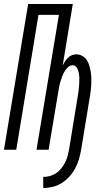

<svg xmlns="http://www.w3.org/2000/svg" viewBox="-21 -755 541 968"><path d="M197 193V137Q214 137 230.5 132.5Q247 128 261.5 118.5Q276 109 287.5 94.5Q299 80 307 64.5Q315 49 319.5 32.5Q324 16 327 0L371 -270Q373 -281 374.5 -292Q376 -303 377 -314Q378 -325 378.5 -336Q379 -347 379 -358Q379 -369 377.5 -379.5Q376 -390 373 -400Q370 -410 363 -418Q356 -426 345 -426Q332 -426 321.5 -416Q311 -406 304 -394Q297 -382 292.5 -369.5Q288 -357 284 -344.5Q280 -332 277.5 -319Q275 -306 273 -293L224 0H163L276 -680H173L61 0H-1L121 -735H346L295 -424Q300 -435 306.5 -445Q313 -455 321.5 -463.5Q330 -472 341 -476.5Q352 -481 363 -481Q380 -481 394 -473Q408 -465 416.5 -452Q425 -439 429.5 -423.5Q434 -408 436.5 -392.5Q439 -377 439.5 -360.5Q440 -344 439 -327Q438 -310 436 -293.5Q434 -277 431 -261L388 0Q384 24 377 47.5Q370 71 358.5 93Q347 115 329.5 134.5Q312 154 290.5 167.5Q269 181 245 187Q221 193 197 193Z"/></svg>

Font: Iosevka Curly Light Oblique
Style: Regular
Weight: 300
Italic angle: -9°
Monospace: yes
Designer: Belleve Invis
Foundry: Belleve Invis
Version: Version 11.1.0; ttfautohint (v1.8.3)